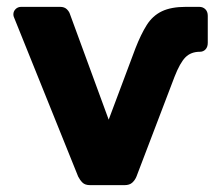

<svg xmlns="http://www.w3.org/2000/svg" viewBox="-20 -540 639 560"><path d="M243 0Q228 0 220.5 -7.5Q213 -15 208 -25L21 -489Q19 -493 19 -498Q19 -507 25.5 -513.5Q32 -520 42 -520H155Q168 -520 175 -513Q182 -506 184 -499L297 -191L375 -399Q391 -440 408 -467Q425 -494 452 -507Q479 -520 522 -520H561Q572 -520 579 -513Q586 -506 586 -494V-415Q586 -403 579.5 -396Q573 -389 563 -389Q537 -389 521 -373Q505 -357 489 -316L378 -25Q374 -15 366 -7.5Q358 0 343 0Z"/></svg>

Font: Rubik
Style: Bold
Weight: 700
Designer: Hubert and Fischer
Foundry: Hubert and Fischer
Version: Version 2.300;gftools[0.9.30]